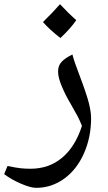

<svg xmlns="http://www.w3.org/2000/svg" viewBox="-60 -653 518 923"><path d="M113.8 250Q87.4 250 41.3 230.2Q-4.9 210.4 -40 184.1L-23.9 145Q17.1 153.3 39.1 155.8Q61 158.2 86.9 158.2Q174.8 158.2 238 105.7Q301.3 53.2 334 -47.9Q323.2 -74.7 313 -94.2Q302.7 -113.8 278.3 -156.2Q256.3 -192.9 237.8 -236.1Q219.2 -279.3 219.2 -309.1Q219.2 -338.9 237.5 -357.2Q255.9 -375.5 288.1 -391.1Q295.9 -359.4 321.3 -293.5Q356.9 -199.2 367.4 -156.7Q377.9 -114.3 377.9 -85Q377.9 6.8 343.5 84.5Q309.1 162.1 248.3 206.1Q187.5 250 113.8 250ZM306.6 -556.2Q281.7 -518.6 230.5 -470.2Q178.2 -510.7 146.5 -546.9Q196.3 -595.7 228.5 -632.8Q267.1 -590.8 306.6 -556.2Z"/></svg>

Font: Droid Arabic Naskh Colored
Style: Regular
Weight: 400
Designer: Pascal Zoghbi
Foundry: Ascender Corporation
Version: Version 1.00